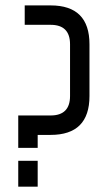

<svg xmlns="http://www.w3.org/2000/svg" viewBox="-20 -704 406 724"><path d="M170.9 -683.6Q317.4 -683.6 317.4 -537.1Q317.4 -471.7 317.4 -341.8Q317.4 -195.3 170.9 -195.3Q154.3 -195.3 122.1 -195.3Q122.1 -183.6 122.1 -146.5Q103.5 -146.5 48.8 -146.5Q48.8 -154.3 48.8 -176.8Q48.8 -200.2 48.8 -268.6Q79.1 -268.6 170.9 -268.6Q244.1 -268.6 244.1 -341.8Q244.1 -407.2 244.1 -537.1Q244.1 -610.4 170.9 -610.4Q138.7 -610.4 73.2 -610.4Q73.2 -628.9 73.2 -683.6Q97.7 -683.6 170.9 -683.6ZM122.1 0Q103.5 0 48.8 0Q48.8 -5.9 48.8 -24.4Q48.8 -43 48.8 -97.7Q67.4 -97.7 122.1 -97.7Q122.1 -73.2 122.1 0Z"/></svg>

Font: ZAANS 2018
Style: Regular
Weight: 400
Designer: Counter Creatives
Version: Version 1.0 - 24-01-18